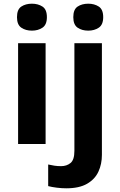

<svg xmlns="http://www.w3.org/2000/svg" viewBox="-20 -780 650 1040"><path d="M153 -760Q186 -760 210 -744.5Q234 -729 234 -687Q234 -646 210 -630Q186 -614 153 -614Q119 -614 95.5 -630Q72 -646 72 -687Q72 -729 95.5 -744.5Q119 -760 153 -760ZM227 -546V0H78V-546ZM377 -687Q377 -729 400.5 -744.5Q424 -760 458 -760Q491 -760 515 -744.5Q539 -729 539 -687Q539 -646 515 -630Q491 -614 458 -614Q424 -614 400.5 -630Q377 -646 377 -687ZM339 240Q314 240 286.5 236.5Q259 233 241 228V111Q259 115 275 117.5Q291 120 311 120Q341 120 362 103Q383 86 383 37V-546H532V59Q532 109 513 150Q494 191 451.5 215.5Q409 240 339 240Z"/></svg>

Font: Noto Sans Myanmar
Style: Bold
Weight: 700
Designer: Monotype Design Team
Foundry: Monotype Imaging Inc.
Version: Version 2.107; ttfautohint (v1.8.4.7-5d5b)